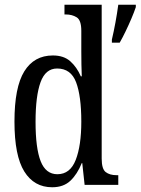

<svg xmlns="http://www.w3.org/2000/svg" viewBox="-20 -780 593 810"><path d="M200 10Q124 10 82.5 -56.5Q41 -123 41 -267Q41 -412 82.5 -479Q124 -546 203 -546Q249 -546 276.5 -521.5Q304 -497 321 -458H325Q324 -481 323.5 -508Q323 -535 323 -563V-650Q323 -695 303.5 -707Q284 -719 258 -719H252V-760H409V-111Q409 -67 426 -54Q443 -41 471 -41H479V0H337L327 -92H325Q306 -45 277 -17.5Q248 10 200 10ZM222 -45Q276 -45 299.5 -105.5Q323 -166 323 -267Q323 -375 301 -433Q279 -491 221 -491Q172 -491 151 -433Q130 -375 130 -266Q130 -155 151.5 -100Q173 -45 222 -45ZM452 -613Q460 -647 467 -685Q474 -723 479 -760H553V-750Q546 -729 534.5 -702Q523 -675 510 -648Q497 -621 485 -600H452Z"/></svg>

Font: Noto Serif Bengali ExtraCondensed
Style: Regular
Weight: 400
Width: 2
Designer: Juan Bruce, Universal Thirst, Indian Type Foundry and the Monotype Design Team.
Foundry: Monotype Imaging Inc.
Version: Version 2.003; ttfautohint (v1.8.4.7-5d5b)